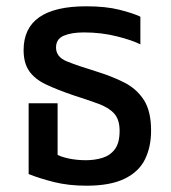

<svg xmlns="http://www.w3.org/2000/svg" viewBox="-20 -579 543 610"><path d="M255 11Q198 11 152 -0.5Q106 -12 71 -26V-251H163V-87Q176 -80 200.5 -75Q225 -70 253 -70Q281 -70 305.5 -77.5Q330 -85 345 -105Q360 -125 360 -163Q360 -199 343 -218Q326 -237 293.5 -249Q261 -261 214 -276Q161 -294 125.5 -311Q90 -328 72.5 -353.5Q55 -379 55 -420Q55 -559 254 -559Q316 -559 359.5 -548Q403 -537 426 -526V-438Q401 -451 351.5 -463.5Q302 -476 247 -476Q207 -476 182.5 -465.5Q158 -455 158 -428Q158 -398 192.5 -384Q227 -370 286 -352Q335 -337 374.5 -317Q414 -297 437 -261.5Q460 -226 460 -164Q460 -112 440.5 -72.5Q421 -33 375.5 -11Q330 11 255 11Z"/></svg>

Font: Noto Sans Thai SemCond Med
Style: Regular
Weight: 500
Width: 4
Designer: Monotype Design Team
Foundry: Monotype Imaging Inc.
Version: Version 2.002; ttfautohint (v1.8.4.7-5d5b)